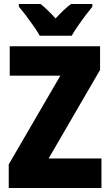

<svg xmlns="http://www.w3.org/2000/svg" viewBox="-20 -947 553 967"><path d="M491 0H24V-119L284 -566H29V-714H484V-595L225 -149H491ZM180 -767Q170 -786 150.5 -814Q131 -842 110.5 -869Q90 -896 75 -913V-927H184Q202 -913 220 -895.5Q238 -878 260 -854Q282 -878 301 -896Q320 -914 338 -927H445V-913Q430 -895 410 -868.5Q390 -842 371.5 -815Q353 -788 341 -767Z"/></svg>

Font: Noto Sans Khmer UI Condensed Black
Style: Regular
Weight: 900
Width: 3
Designer: Danh Hong and the Monotype Design Team
Foundry: Monotype Imaging Inc.
Version: Version 2.002; ttfautohint (v1.8.4.7-5d5b)